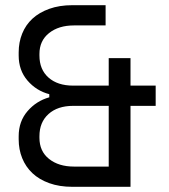

<svg xmlns="http://www.w3.org/2000/svg" viewBox="-20 -720 652 740"><path d="M580 -312H483V0H259Q209 0 170 -14Q131 -28 105 -52.5Q79 -77 65.5 -110.5Q52 -144 52 -183V-195Q52 -252 86 -291.5Q120 -331 170 -345V-357Q120 -370 86 -409.5Q52 -449 52 -506V-518Q52 -557 65.5 -590.5Q79 -624 105 -648Q131 -672 170 -686Q209 -700 259 -700H387V-622H265Q206 -622 169 -592.5Q132 -563 132 -512V-506Q132 -452 167 -421Q202 -390 262 -390H399V-496H483V-390H580ZM399 -78V-312H262Q202 -312 167 -280.5Q132 -249 132 -195V-189Q132 -137 169 -107.5Q206 -78 265 -78Z"/></svg>

Font: Space Mono
Style: Regular
Weight: 400
Monospace: yes
Designer: Colophon Foundry / Benjamin Critton
Foundry: Colophon Foundry
Version: Version 1.000;PS 1.003;hotconv 1.0.81;makeotf.lib2.5.63406